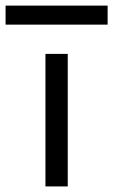

<svg xmlns="http://www.w3.org/2000/svg" viewBox="-82 -669 406 689"><path d="M81.1 -475.6H161.1V0H81.1ZM-62 -648.9H304.2V-580.6H-62Z"/></svg>

Font: Selawik
Style: Regular
Weight: 400
Designer: Aaron Bell
Foundry: Microsoft Corporation
Version: Version 1.01